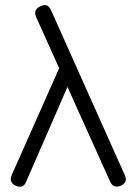

<svg xmlns="http://www.w3.org/2000/svg" viewBox="-20 -719 531 740"><path d="M119 -654Q107 -682 136 -695Q164 -709 177 -679L461 -44Q474 -16 445 -3Q416 8 404 -20L240 -384L81 -19Q70 9 41 -3Q13 -16 25 -44L208 -456Z"/></svg>

Font: Jura Medium
Style: Regular
Weight: 500
Designer: Daniel Johnson, Alexei Vanyashin
Foundry: Daniel Johnson
Version: Version 5.103